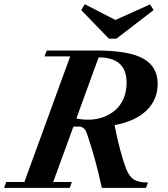

<svg xmlns="http://www.w3.org/2000/svg" viewBox="-42 -907 812 927"><path d="M483.9 -720.2 350.1 -858.4 367.2 -886.7 515.1 -810.5 682.1 -885.7 699.7 -858.4 520 -720.2ZM-22 0 -12.2 -28.3H75.7L296.9 -634.8H172.9L183.6 -663.1H424.3Q580.1 -663.1 649.7 -624Q719.2 -585 719.2 -502.4Q719.2 -424.8 664.6 -372.8Q609.9 -320.8 511.2 -303.2Q521 -248.5 537.1 -187.7Q553.2 -127 568.8 -87.9Q583 -53.2 605.5 -39.6Q627.9 -25.9 672.4 -25.9L663.1 0H449.7Q419.9 -139.2 377 -264.2Q372.1 -278.8 362.3 -287.4Q352.5 -295.9 341.3 -295.9H312.5L214.8 -28.3H304.7L294.9 0ZM569.3 -507.8Q569.3 -629.9 434.1 -629.9L326.7 -335Q353.5 -329.1 384.3 -329.1Q421.4 -329.1 454.6 -340.8Q487.8 -352.5 513.4 -374.3Q539.1 -396 554.2 -430.4Q569.3 -464.8 569.3 -507.8Z"/></svg>

Font: Elstob
Style: Bold Italic
Weight: 700
Italic angle: -20°
Designer: Peter S. Baker
Version: Version 1.015